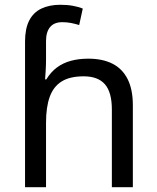

<svg xmlns="http://www.w3.org/2000/svg" viewBox="-20 -785 657 805"><path d="M85 -611Q85 -665 102.5 -699Q120 -733 153.5 -749Q187 -765 233 -765Q262 -765 286.5 -760.5Q311 -756 327 -749L312 -680Q296 -685 278.5 -688.5Q261 -692 241 -692Q207 -692 190 -671.5Q173 -651 173 -613V-535Q173 -513 171.5 -488Q170 -463 169 -452H174Q193 -483 218.5 -502Q244 -521 277 -530Q310 -539 350 -539Q410 -539 451.5 -518Q493 -497 515 -453.5Q537 -410 537 -343V0H449V-326Q449 -398 420 -431.5Q391 -465 331 -465Q273 -465 238.5 -443.5Q204 -422 188.5 -379Q173 -336 173 -271V0H85Z"/></svg>

Font: oriya15
Style: Book
Weight: 400
Designer: Jelle Bosma - Monotype Design Team
Foundry: Monotype Imaging Inc.
Version: Version 2.003